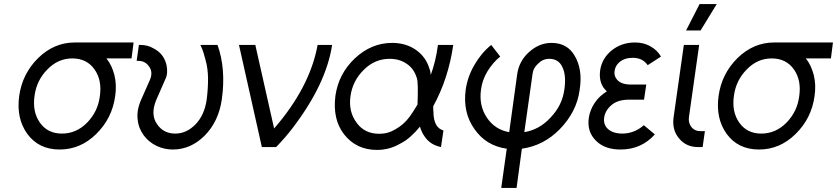

<svg xmlns="http://www.w3.org/2000/svg" viewBox="-20 -720 4098 940"><path d="M346 -512Q245 -512 167 -436Q89 -359 74 -250Q59 -140 114 -64Q170 12 272 12Q374 12 451 -64Q529 -140 544 -250Q548 -277 547 -303Q546 -329 540 -353Q534 -376 524.5 -396.5Q515 -417 501 -434H624L634 -512ZM334 -434Q405 -434 443 -380Q480 -327 469 -250Q464 -211 448.5 -179Q433 -147 407 -120Q354 -66 283 -66Q213 -66 175 -120Q138 -173 149 -250Q154 -289 170 -321.5Q186 -354 212 -380Q264 -434 334 -434Z M660 -500 649 -422H658Q691 -422 710 -394Q730 -367 714 -329L672 -234Q648 -181 654 -135Q656 -113 663.5 -94Q671 -75 684 -57Q696 -41 711 -28.5Q726 -16 746 -6Q765 3 785 7.5Q805 12 826 12Q914 12 982 -56Q1051 -126 1066 -234Q1087 -382 1045 -500H961Q970 -482 976 -463Q982 -444 987 -424Q998 -384 998.5 -336.5Q999 -289 992 -233Q981 -156 937 -111Q893 -66 838 -66Q780 -66 749 -112Q715 -160 746 -233L788 -329Q797 -347 798 -364Q799 -381 796 -398Q790 -427 774 -448.5Q758 -470 730 -484Q716 -492 700.5 -496Q685 -500 668 -500Z M1150 -500 1262 0H1332Q1355 -24 1375.5 -47.5Q1396 -71 1414 -95Q1577 -309 1606 -500H1535Q1516 -396 1462.5 -293.5Q1409 -191 1322 -91L1230 -500Z M1900 -510Q1798 -510 1717 -434Q1637 -358 1622 -250Q1615 -195 1625 -148Q1635 -101 1664 -63Q1724 14 1826 14Q1886 14 1938 -16Q1966 -30 1990 -51.5Q2014 -73 2036 -100Q2040 -86 2045.5 -74.5Q2051 -63 2058 -53Q2072 -32 2091.5 -19Q2111 -6 2139 0L2151 -81Q2139 -85 2130 -92Q2121 -99 2115 -110Q2109 -121 2105.5 -136.5Q2102 -152 2102 -173Q2101 -177 2101 -184Q2101 -191 2101 -200Q2138 -267 2162.5 -342Q2187 -417 2199 -500H2124Q2119 -460 2110 -423Q2101 -386 2089 -353Q2088 -361 2087 -368Q2086 -375 2083 -382Q2066 -441 2016 -476Q1967 -510 1900 -510ZM1888 -432Q1937 -432 1972 -407Q2007 -384 2021 -337Q2025 -324 2025.5 -291.5Q2026 -259 2024 -208Q2011 -187 2001.5 -172Q1992 -157 1985 -148Q1956 -109 1916 -87Q1898 -76 1878.5 -70.5Q1859 -65 1837 -65Q1765 -65 1726 -119Q1685 -174 1696 -250Q1707 -326 1762 -379Q1815 -432 1888 -432Z M2680 -510Q2620 -510 2570 -465Q2521 -421 2512 -356L2473 -73Q2403 -85 2363 -145Q2324 -204 2335 -282Q2341 -328 2366 -370Q2379 -391 2394.5 -409.5Q2410 -428 2429 -443L2385 -500Q2359 -479 2338.5 -454Q2318 -429 2302 -401Q2269 -344 2260 -281Q2245 -169 2303 -88Q2360 -6 2461 8L2434 200H2509L2535 8Q2642 -7 2721 -88Q2761 -129 2786 -177.5Q2811 -226 2818 -281Q2826 -332 2819.5 -373Q2813 -414 2794 -446Q2758 -510 2680 -510ZM2669 -432Q2716 -432 2734 -390Q2753 -350 2743 -282Q2733 -205 2676 -145Q2621 -85 2547 -73L2587 -356Q2590 -387 2615 -409Q2638 -432 2669 -432Z M3144 -306H3070Q3021 -306 3001 -330Q2985 -348 2989 -374Q2993 -399 3013 -416Q3038 -437 3078 -437Q3126 -437 3151 -401L3216 -443Q3207 -459 3194 -471.5Q3181 -484 3163 -494Q3131 -512 3089 -512Q3021 -512 2972 -471Q2926 -432 2918 -374Q2910 -309 2951 -273Q2934 -262 2918.5 -248Q2903 -234 2892 -217Q2869 -183 2863 -145Q2852 -74 2900 -29Q2942 12 3018 12Q3120 12 3186 -62L3132 -107Q3087 -67 3028 -66Q2981 -66 2956 -89Q2933 -110 2938 -145Q2943 -179 2973 -205Q3004 -232 3059 -232H3133Z M3328 -500 3278 -147Q3269 -85 3304 -43Q3339 0 3397 0H3420L3431 -78H3408Q3381 -78 3365 -98Q3349 -119 3353 -147L3403 -500ZM3339 -571H3410L3489 -700H3405Z M3770 -512Q3669 -512 3591 -436Q3513 -359 3498 -250Q3483 -140 3538 -64Q3594 12 3696 12Q3798 12 3875 -64Q3953 -140 3968 -250Q3972 -277 3971 -303Q3970 -329 3964 -353Q3958 -376 3948.5 -396.5Q3939 -417 3925 -434H4048L4058 -512ZM3758 -434Q3829 -434 3867 -380Q3904 -327 3893 -250Q3888 -211 3872.5 -179Q3857 -147 3831 -120Q3778 -66 3707 -66Q3637 -66 3599 -120Q3562 -173 3573 -250Q3578 -289 3594 -321.5Q3610 -354 3636 -380Q3688 -434 3758 -434Z"/></svg>

Font: Unageo
Style: Regular-Italic
Weight: 400
Designer: Richard Sepsi
Foundry: Richard Sepsi
Version: Version 2.000